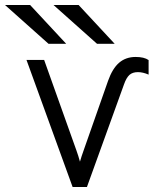

<svg xmlns="http://www.w3.org/2000/svg" viewBox="-67 -752 646 772"><path d="M225 0 39.5 -511H110.5L240.5 -146.5Q244.5 -135 247.8 -124.8Q251 -114.5 254.5 -102Q258 -114.5 261.5 -124.8Q265 -135 269 -146.5L367.5 -427Q385 -476.5 412 -499.8Q439 -523 478.5 -523Q512.5 -523 530.5 -510.5V-452Q507.5 -462 487.5 -462Q466 -462 453.5 -450.8Q441 -439.5 431.5 -412.5L282.5 0ZM128 -576 -47 -732H54L199 -576ZM323 -576 148 -732H249L394 -576Z"/></svg>

Font: Overpass Light
Style: Regular
Weight: 300
Designer: Delve Withrington, Dave Bailey, Thomas Jockin
Foundry: Delve Fonts LLC
Version: Version 4.000; ttfautohint (v1.8.3)